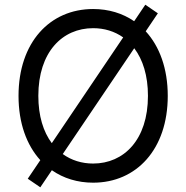

<svg xmlns="http://www.w3.org/2000/svg" viewBox="-20 -776 801 826"><path d="M153.4 29.8 203.1 -43.7C252.8 -8.9 313.6 9.9 380.7 9.9C566.8 9.9 701.7 -133.5 701.7 -363.6C701.7 -481.5 666.2 -576.7 606.9 -641.3L659.1 -718.8L605.1 -755.7L557.2 -684.7C507.5 -718.8 447.4 -737.2 380.7 -737.2C194.6 -737.2 59.7 -593.8 59.7 -363.6C59.7 -246.4 94.5 -152 153.4 -87L99.4 -7.1ZM144.9 -363.6C144.9 -552.6 248.6 -654.8 380.7 -654.8C428.6 -654.8 473 -641.3 509.9 -615.1L202.8 -160.2C166.5 -208.8 144.9 -277 144.9 -363.6ZM250 -113.3 557.5 -568.5C594.5 -519.5 616.5 -451 616.5 -363.6C616.5 -174.7 512.8 -72.4 380.7 -72.4C332 -72.4 287.3 -86.3 250 -113.3Z"/></svg>

Font: Margiela Sans
Style: Regular
Weight: 400
Designer: Stefan Endress, Andreas Faust
Version: Version 1.100;FEAKit 1.0